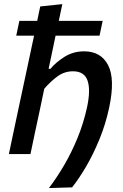

<svg xmlns="http://www.w3.org/2000/svg" viewBox="-20 -764 610 952"><path d="M222.5 168.5Q260 119.5 297 56.8Q334 -6 364.2 -79.5Q394.5 -153 412 -234Q430 -318.5 414 -364.5Q398 -410.5 342 -410.5Q299.5 -410.5 265.2 -385.5Q231 -360.5 199.5 -324L176 -212Q163.5 -155 153 -104.8Q142.5 -54.5 131 0H24Q35.5 -54.5 46.2 -105.5Q57 -156.5 70 -217.5L129 -493.5Q134 -517.5 139 -540.8Q144 -564 149 -587H60.5L76 -660.5H164.5Q168 -678.5 172 -696.5Q176 -714.5 179.5 -732L289 -743.5Q280 -702 271.5 -660.5H489L473.5 -587H255.5Q246.5 -542.5 236 -493.5L221 -423H230.5Q255.5 -454 299.2 -481.8Q343 -509.5 397 -509.5Q480.5 -509.5 516 -441Q551.5 -372.5 521.5 -231.5Q504 -148.5 473.2 -73.8Q442.5 1 406.8 62Q371 123 337.5 165Z"/></svg>

Font: Commissioner Medium
Style: Italic
Weight: 500
Italic angle: -12°
Designer: Kostas Bartsokas
Foundry: Kostas Bartsokas
Version: Version 1.000; ttfautohint (v1.8.3)